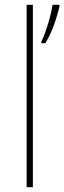

<svg xmlns="http://www.w3.org/2000/svg" viewBox="-20 -780 268 800"><path d="M117 0H91V-760H117ZM228 -754Q219 -715 204.5 -675Q190 -635 169 -600H152V-606Q160 -621 170 -649.5Q180 -678 188 -708.5Q196 -739 199 -760H228Z"/></svg>

Font: Noto Sans Oriya Thin
Style: Regular
Weight: 100
Designer: Amélie Bonet and Sol Matas
Foundry: Google LLC
Version: Version 2.006; ttfautohint (v1.8.4.7-5d5b)